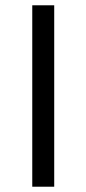

<svg xmlns="http://www.w3.org/2000/svg" viewBox="-20 -706 327 726"><path d="M102 0V-686H185V0Z"/></svg>

Font: Archivo SemiExpanded Light
Style: Regular
Weight: 300
Width: 6
Designer: Hector Gatti
Foundry: Omnibus-Type
Version: Version 2.001